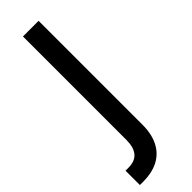

<svg xmlns="http://www.w3.org/2000/svg" viewBox="-269 -555 767 767"><g transform="rotate(-45 114.5 -171.0)"><path d="M76.7 -545.9H165V39.1Q165.5 90.8 147.5 127.9Q129.4 165 93.8 184.6Q58.1 204.1 4.9 204.1H-12.7V123H3.4Q41.5 123 59.1 101.3Q76.7 79.6 76.7 39.1Z"/></g></svg>

Font: Inter Variable LoSnoCo
Style: Regular
Weight: 400
Designer: Rasmus Andersson
Foundry: rsms
Version: Version 4.000;git-a52131595; featfreeze: case,dlig,ss01,ss02